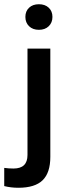

<svg xmlns="http://www.w3.org/2000/svg" viewBox="-60 -700 328 908"><path d="M27 188Q-8 188 -40 180V94Q-19 97 4 97Q70 97 70 33V-470H178V42Q178 117 141.5 152.5Q105 188 27 188ZM170.5 -576Q153 -559 124 -559Q95 -559 77.5 -576Q60 -593 60 -620Q60 -647 77.5 -663.5Q95 -680 124 -680Q153 -680 170.5 -663.5Q188 -647 188 -620Q188 -593 170.5 -576Z"/></svg>

Font: Celebes SemiBold
Style: Regular
Weight: 600
Designer: Anugrah Pasau
Foundry: Lafontype
Version: Version 1.000